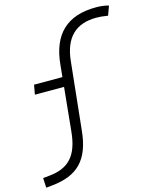

<svg xmlns="http://www.w3.org/2000/svg" viewBox="-168 -834 932 1159"><g transform="rotate(-15 297.5 -255.0)"><path d="M-25.9 231.9 12.7 228C171.9 211.9 253.4 135.7 271 -47.4L314.9 -465.3C329.1 -611.8 402.8 -681.2 531.2 -681.2C552.7 -681.2 574.2 -679.2 603.5 -674.3L624.5 -732.4C598.1 -739.3 574.2 -742.2 544.9 -742.2C366.2 -742.2 265.6 -651.4 248.5 -460.4L241.2 -387.7H64L53.2 -328.1H235.4L208.5 -58.1C194.3 94.2 131.3 155.3 10.3 167L-28.8 170.9Z"/></g></svg>

Font: Cascadia Mono NF Light
Style: Italic
Weight: 300
Italic angle: -10°
Monospace: yes
Designer: Aaron Bell
Foundry: Saja Typeworks
Version: Version 2404.023